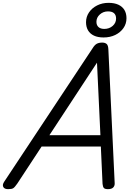

<svg xmlns="http://www.w3.org/2000/svg" viewBox="-72 -1314 925 1348"><path d="M-15 14Q-41 14 -49 -1.5Q-57 -17 -42 -39L578 -975Q592 -998 607 -1006.5Q622 -1015 646 -1015Q665 -1015 676.5 -1005.5Q688 -996 689 -964L733 -31Q735 -11 723.5 1.5Q712 14 686 14Q664 14 657 5.5Q650 -3 648 -23L636 -285H220L50 -26Q32 0 21.5 7Q11 14 -15 14ZM275 -365H633L609 -874ZM655 -1051Q615 -1051 587.5 -1064Q560 -1077 546 -1101Q532 -1125 532 -1158Q532 -1196 553 -1227Q574 -1258 610 -1276Q646 -1294 690 -1294Q731 -1294 759 -1281Q787 -1268 801.5 -1244Q816 -1220 816 -1186Q816 -1147 794.5 -1116.5Q773 -1086 737 -1068.5Q701 -1051 655 -1051ZM660 -1111Q695 -1111 719 -1132Q743 -1153 743 -1184Q743 -1208 729 -1221Q715 -1234 686 -1234Q653 -1234 629 -1212.5Q605 -1191 605 -1161Q605 -1137 619.5 -1124Q634 -1111 660 -1111Z"/></svg>

Font: Playwrite MX
Style: Regular
Weight: 400
Designer: Veronika Burian, José Scaglione
Foundry: TypeTogether
Version: Version 1.002